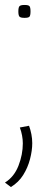

<svg xmlns="http://www.w3.org/2000/svg" viewBox="-21 -553 196 774"><path d="M59 -39 96 -46Q102 -30 105.5 -12Q109 6 109 24Q109 54 100 88.5Q91 123 72.5 152.5Q54 182 23 201L-1 183Q36 160 53.5 115Q71 70 71 25Q71 10 68 -6.5Q65 -23 59 -39ZM53 -507Q53 -523 57.5 -528Q62 -533 78 -533Q94 -533 98 -528Q102 -523 102 -507Q102 -491 98 -486Q94 -481 78 -481Q62 -481 57.5 -486Q53 -491 53 -507Z"/></svg>

Font: Georama ExtraLight
Style: Regular
Weight: 250
Version: Version 1.001